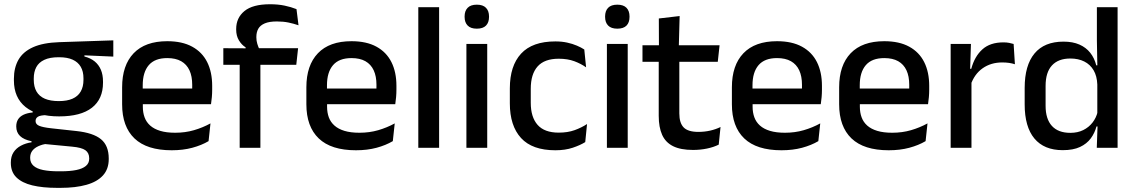

<svg xmlns="http://www.w3.org/2000/svg" viewBox="-20 -696 5344 904"><path d="M258.5 -148Q155.5 -148 100.5 -192Q45.5 -236 45.5 -317.5V-325.5Q45.5 -377 67 -414.8Q88.5 -452.5 135.8 -473.8Q183 -495 259.5 -497.5L513.5 -506V-429.5L377.5 -435.5V-430Q406.5 -422.5 425.8 -406.8Q445 -391 455 -367.5Q465 -344 465 -312V-306.5Q465 -229.5 412.8 -188.8Q360.5 -148 258.5 -148ZM254.5 110.5H267Q309.5 110.5 339 104.5Q368.5 98.5 384.2 85.5Q400 72.5 400 51V49.5Q400 24 382 11.2Q364 -1.5 319.5 -5.5L178.5 -19L203 -20Q179 -16 160.8 -7.8Q142.5 0.5 132.2 13.8Q122 27 122 46.5V47.5Q122 70.5 137.8 84.5Q153.5 98.5 183.2 104.5Q213 110.5 254.5 110.5ZM248.5 188.5Q181 188.5 132.2 176.8Q83.5 165 57.2 139.2Q31 113.5 31 71V69Q31 40.5 43.8 21Q56.5 1.5 78.8 -10.2Q101 -22 128.5 -26V-31Q92 -38.5 74.2 -55.8Q56.5 -73 56.5 -100.5V-101Q56.5 -120 65 -133.8Q73.5 -147.5 90.8 -155.8Q108 -164 134 -166.5V-177.5L237 -152.5L199.5 -154Q170 -153.5 158.8 -146.5Q147.5 -139.5 147.5 -126.5V-126Q147.5 -111 164.2 -103.8Q181 -96.5 221 -92L340 -79Q419 -70.5 455.5 -40.5Q492 -10.5 492 50.5V53Q492 100 464.8 130Q437.5 160 386.8 174.2Q336 188.5 265 188.5ZM257 -220Q295.5 -220 321.2 -231.2Q347 -242.5 360 -265Q373 -287.5 373 -320V-327.5Q373 -359.5 360.2 -381.5Q347.5 -403.5 322.2 -415Q297 -426.5 258.5 -426.5H256Q214.5 -426.5 188.5 -414.2Q162.5 -402 150.8 -379.8Q139 -357.5 139 -327V-320Q139 -287.5 152 -265Q165 -242.5 191.2 -231.2Q217.5 -220 257 -220Z M788.5 11.5Q671.5 11.5 613.2 -44.2Q555 -100 555 -205V-285Q555 -388.5 609.2 -445.2Q663.5 -502 767.5 -502Q838 -502 885 -476.2Q932 -450.5 955.5 -403.5Q979 -356.5 979 -292V-273.5Q979 -256.5 977.5 -239Q976 -221.5 973.5 -205.5H883.5Q884.5 -231.5 884.8 -254.5Q885 -277.5 885 -296.5Q885 -337 872 -365Q859 -393 833 -407.8Q807 -422.5 767.5 -422.5Q709 -422.5 680.5 -389.2Q652 -356 652 -294.5V-248.5L652.5 -237V-193.5Q652.5 -166 660.8 -143.5Q669 -121 687.2 -104.8Q705.5 -88.5 734.5 -79.8Q763.5 -71 805 -71Q852 -71 893.2 -83Q934.5 -95 971 -115L962 -31.5Q929 -12 885.2 -0.2Q841.5 11.5 788.5 11.5ZM607 -205.5V-279H953.5V-205.5Z M1251.5 -676Q1289.5 -676 1320.2 -669.5Q1351 -663 1376 -653L1385.5 -577Q1362 -585 1337.8 -590Q1313.5 -595 1283.5 -595Q1248 -595 1226.8 -586Q1205.5 -577 1196.2 -560.8Q1187 -544.5 1187 -522V-520Q1187 -504 1191.5 -489.5Q1196 -475 1201.5 -463.5L1136.5 -461.5V-473Q1118 -484.5 1105 -505.8Q1092 -527 1092 -557V-559.5Q1092 -612 1131 -644Q1170 -676 1251.5 -676ZM1108.5 0V-440.5H1206V0ZM1031.5 -391V-469L1146 -468.5L1186 -469H1383.5L1375 -391Z M1656 11.5Q1539 11.5 1480.8 -44.2Q1422.5 -100 1422.5 -205V-285Q1422.5 -388.5 1476.8 -445.2Q1531 -502 1635 -502Q1705.5 -502 1752.5 -476.2Q1799.5 -450.5 1823 -403.5Q1846.5 -356.5 1846.5 -292V-273.5Q1846.5 -256.5 1845 -239Q1843.5 -221.5 1841 -205.5H1751Q1752 -231.5 1752.2 -254.5Q1752.5 -277.5 1752.5 -296.5Q1752.5 -337 1739.5 -365Q1726.5 -393 1700.5 -407.8Q1674.5 -422.5 1635 -422.5Q1576.5 -422.5 1548 -389.2Q1519.5 -356 1519.5 -294.5V-248.5L1520 -237V-193.5Q1520 -166 1528.2 -143.5Q1536.5 -121 1554.8 -104.8Q1573 -88.5 1602 -79.8Q1631 -71 1672.5 -71Q1719.5 -71 1760.8 -83Q1802 -95 1838.5 -115L1829.5 -31.5Q1796.5 -12 1752.8 -0.2Q1709 11.5 1656 11.5ZM1474.5 -205.5V-279H1821V-205.5Z M1949.5 0V-662H2047.5V0Z M2176 0V-489H2274V0ZM2225 -561Q2196 -561 2181.8 -575.8Q2167.5 -590.5 2167.5 -616.5V-618.5Q2167.5 -644.5 2181.8 -659.2Q2196 -674 2225 -674Q2254 -674 2268.2 -659.2Q2282.5 -644.5 2282.5 -618.5V-616.5Q2282.5 -590 2268.2 -575.5Q2254 -561 2225 -561Z M2595 11.5Q2486 11.5 2433.2 -46.2Q2380.5 -104 2380.5 -209.5V-280Q2380.5 -386 2433.5 -443.5Q2486.5 -501 2595 -501Q2625 -501 2650.2 -495.5Q2675.5 -490 2696 -481.2Q2716.5 -472.5 2731 -463L2739.5 -379Q2715.5 -396 2684 -407.8Q2652.5 -419.5 2610.5 -419.5Q2543.5 -419.5 2511.2 -383.2Q2479 -347 2479 -278V-212Q2479 -144.5 2511.2 -108Q2543.5 -71.5 2610.5 -71.5Q2653 -71.5 2685.5 -83.2Q2718 -95 2744 -112L2735.5 -27Q2712.5 -12.5 2676.8 -0.5Q2641 11.5 2595 11.5Z M2837.5 0V-489H2935.5V0ZM2886.5 -561Q2857.5 -561 2843.2 -575.8Q2829 -590.5 2829 -616.5V-618.5Q2829 -644.5 2843.2 -659.2Q2857.5 -674 2886.5 -674Q2915.5 -674 2929.8 -659.2Q2944 -644.5 2944 -618.5V-616.5Q2944 -590 2929.8 -575.5Q2915.5 -561 2886.5 -561Z M3243 10Q3184.5 10 3149 -7.8Q3113.5 -25.5 3097.5 -61.2Q3081.5 -97 3081.5 -150.5V-449.5H3178.5V-162Q3178.5 -117 3199 -96Q3219.5 -75 3268 -75Q3297 -75 3323.5 -81Q3350 -87 3372.5 -98L3364 -15Q3340 -3 3308.5 3.5Q3277 10 3243 10ZM3005 -405V-483H3368L3359.5 -405ZM3082.5 -474.5 3082 -609 3180 -620.5 3176 -474.5Z M3659.5 11.5Q3542.5 11.5 3484.2 -44.2Q3426 -100 3426 -205V-285Q3426 -388.5 3480.2 -445.2Q3534.5 -502 3638.5 -502Q3709 -502 3756 -476.2Q3803 -450.5 3826.5 -403.5Q3850 -356.5 3850 -292V-273.5Q3850 -256.5 3848.5 -239Q3847 -221.5 3844.5 -205.5H3754.5Q3755.5 -231.5 3755.8 -254.5Q3756 -277.5 3756 -296.5Q3756 -337 3743 -365Q3730 -393 3704 -407.8Q3678 -422.5 3638.5 -422.5Q3580 -422.5 3551.5 -389.2Q3523 -356 3523 -294.5V-248.5L3523.5 -237V-193.5Q3523.5 -166 3531.8 -143.5Q3540 -121 3558.2 -104.8Q3576.5 -88.5 3605.5 -79.8Q3634.5 -71 3676 -71Q3723 -71 3764.2 -83Q3805.5 -95 3842 -115L3833 -31.5Q3800 -12 3756.2 -0.2Q3712.5 11.5 3659.5 11.5ZM3478 -205.5V-279H3824.5V-205.5Z M4164.5 11.5Q4047.5 11.5 3989.2 -44.2Q3931 -100 3931 -205V-285Q3931 -388.5 3985.2 -445.2Q4039.5 -502 4143.5 -502Q4214 -502 4261 -476.2Q4308 -450.5 4331.5 -403.5Q4355 -356.5 4355 -292V-273.5Q4355 -256.5 4353.5 -239Q4352 -221.5 4349.5 -205.5H4259.5Q4260.5 -231.5 4260.8 -254.5Q4261 -277.5 4261 -296.5Q4261 -337 4248 -365Q4235 -393 4209 -407.8Q4183 -422.5 4143.5 -422.5Q4085 -422.5 4056.5 -389.2Q4028 -356 4028 -294.5V-248.5L4028.5 -237V-193.5Q4028.5 -166 4036.8 -143.5Q4045 -121 4063.2 -104.8Q4081.5 -88.5 4110.5 -79.8Q4139.5 -71 4181 -71Q4228 -71 4269.2 -83Q4310.5 -95 4347 -115L4338 -31.5Q4305 -12 4261.2 -0.2Q4217.5 11.5 4164.5 11.5ZM3983 -205.5V-279H4329.5V-205.5Z M4550 -295.5 4529 -372H4553Q4568.5 -430 4605 -463.2Q4641.5 -496.5 4704.5 -496.5Q4719.5 -496.5 4731.2 -494.2Q4743 -492 4752.5 -489L4758.5 -393.5Q4746.5 -397.5 4731.5 -399.8Q4716.5 -402 4699 -402Q4645.5 -402 4606.5 -374.5Q4567.5 -347 4550 -295.5ZM4456 0V-489H4551.5L4547 -346.5L4554 -339.5V0Z M4983.5 11Q4896 11 4850.2 -44Q4804.5 -99 4804.5 -204.5V-282Q4804.5 -388.5 4850.8 -444.2Q4897 -500 4987.5 -500Q5031 -500 5062.2 -486.2Q5093.5 -472.5 5113.2 -447.5Q5133 -422.5 5141.5 -388.5H5174L5146.5 -298Q5145 -338 5129 -365.2Q5113 -392.5 5085 -406.5Q5057 -420.5 5019.5 -420.5Q4963 -420.5 4933 -388Q4903 -355.5 4903 -291.5V-198Q4903 -135.5 4932.8 -103Q4962.5 -70.5 5019.5 -70.5Q5054 -70.5 5080.2 -83.5Q5106.5 -96.5 5124 -119Q5141.5 -141.5 5148 -169.5L5171 -100.5H5142.5Q5134.5 -70 5115.8 -44.5Q5097 -19 5065 -4Q5033 11 4983.5 11ZM5144 0 5148 -114.5 5146.5 -145.5V-348.5L5147 -367.5L5144.5 -506V-662H5242V0Z"/></svg>

Font: Anek Gujarati Medium Medium
Style: Regular
Weight: 500
Version: Version 1.003